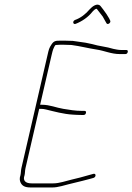

<svg xmlns="http://www.w3.org/2000/svg" viewBox="-20 -845 583 845"><path d="M312.8 -740C341 -751 368.1 -769.3 387.3 -794C391.5 -798.3 402.7 -810.3 406.8 -805L432.2 -772C436 -765.3 439.6 -759 442.8 -753L448.5 -743C453.2 -733.4 469.4 -745 465.1 -754L460.4 -764C453.1 -776.9 443.6 -791.1 434.8 -802.5L422.8 -818C408.9 -834.3 386.3 -817 374.6 -804C357.5 -783.4 334.8 -765.6 309.8 -757C298 -751.7 301.1 -736 312.8 -740ZM266.8 -666H246.8C226.7 -666 217.6 -666 207.1 -650C195.8 -633.5 194.7 -626.8 189 -602L74.2 -105C71.7 -93.9 72.5 -84.7 70.1 -74C65.4 -60.9 66.4 -50.2 70.6 -41.5C77.6 -26.7 90 -20 114.6 -20H210.6C222 -20 235.4 -22 251 -26C287.4 -36.2 338.9 -47.4 373.2 -57L391.3 -62C403.7 -65.8 403.3 -82.8 391.5 -80L373.3 -75C338.8 -65.2 328.7 -62.3 295.1 -54.5C269.7 -48.6 241.2 -38 214.8 -38H118.8C93.8 -38 78.7 -48.9 88.1 -74C90.6 -84.8 89.4 -92.5 92.2 -105L152.5 -366H159.5C167.5 -366 175.3 -365 182.8 -363C218.6 -354.3 259.6 -342.8 300.6 -340.5L318.4 -339.5C324.3 -339.2 330.6 -339 337.3 -339H347.3C353.3 -339 357 -342 358.3 -348C359.7 -354 357.4 -357 351.4 -357H341.4C310.6 -357 284.7 -361.8 258.5 -366C226.5 -371.1 200.1 -384 163.6 -384H156.6L207 -602C209.7 -614 212.1 -622.7 214 -628C215.1 -630.9 221.7 -647 225.4 -647C230.2 -647.7 235.9 -648 242.6 -648H262.6C273.3 -648 283.7 -647 294.4 -647C333 -642 369.4 -632.2 404.8 -627C440.6 -621.7 469 -607 508.1 -607H531.1C537.1 -607 540.8 -610 542.2 -616C543.6 -622 541.3 -625 535.3 -625H512.3C502.1 -625 487.3 -627.9 478.4 -630C449.6 -639.3 415.6 -641.7 385.3 -651L356.7 -657C343 -659 312.5 -663.5 300.5 -665C289 -665 277.9 -666 266.8 -666Z"/></svg>

Font: HoneyBee
Style: BLnIt
Weight: 100
Foundry: Cannot Into Space Fonts
Version: Version 0.89